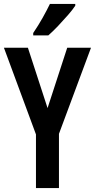

<svg xmlns="http://www.w3.org/2000/svg" viewBox="-20 -957 483 977"><path d="M222 -407 322 -714H443L280 -276V0H163V-273L0 -714H122ZM363 -928Q350 -908 326 -880.5Q302 -853 275.5 -825Q249 -797 226 -777H149V-789Q176 -829 197 -866.5Q218 -904 234 -937H363Z"/></svg>

Font: Noto Sans Lao ExtraCondensed SemiBold
Style: Regular
Weight: 600
Width: 2
Designer: Monotype Design Team
Foundry: Monotype Imaging Inc.
Version: Version 2.003; ttfautohint (v1.8.4.7-5d5b)